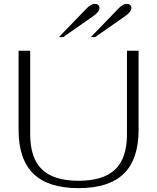

<svg xmlns="http://www.w3.org/2000/svg" viewBox="-20 -962 812 992"><path d="M76 -291V-700H136V-268Q136 -145 197 -86.5Q258 -28 386 -28Q514 -28 575 -86.5Q636 -145 636 -268V-700H696V-291Q696 -139 619.5 -64.5Q543 10 386 10Q229 10 152.5 -64.5Q76 -139 76 -291ZM429 -920Q451 -942 470 -942Q481 -942 487.5 -936Q494 -930 494 -920Q494 -901 458 -876L306 -770H284ZM594 -920Q616 -942 635 -942Q646 -942 652.5 -936Q659 -930 659 -920Q659 -901 623 -876L471 -770H449Z"/></svg>

Font: Fahkwang ExtraLight
Style: Regular
Weight: 275
Designer: Suppakit Chalermlarp | Katatrad Co.,Ltd.
Foundry: Cadson Demak Co.,Ltd.
Version: Version 1.000; ttfautohint (v1.6)